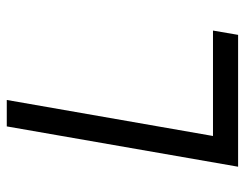

<svg xmlns="http://www.w3.org/2000/svg" viewBox="-100 -640 740 581"><g transform="rotate(-90 270.5 -350.0)"><path d="M178 -700H258L149 -76H468L455 0H56Z"/></g></svg>

Font: Fixel Italic Variable Display Thin
Style: Italic
Weight: 100
Italic angle: -10°
Designer: AlfaBravo + MacPaw
Foundry: Kyrylo Tkachov, Marchela Mozhyna, Serhii Makarenko, Maria Weinstein, Zakhar Kryvoshyya
Version: Version 1.210;Glyphs 3.2 (3217)